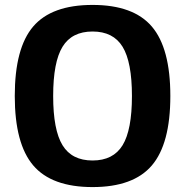

<svg xmlns="http://www.w3.org/2000/svg" viewBox="-20 -740 752 780"><path d="M40 -350Q40 -545 115 -632.5Q190 -720 356 -720Q522 -720 597 -632Q672 -544 672 -350Q672 -156 597 -68Q522 20 356 20Q190 20 115 -68Q40 -156 40 -350ZM234 -150Q272 -88 356 -88Q440 -88 478 -150Q516 -212 516 -350Q516 -488 478 -550Q440 -612 356 -612Q272 -612 234 -550Q196 -488 196 -350Q196 -212 234 -150Z"/></svg>

Font: Fivo Sans
Style: Regular
Weight: 700
Designer: Alexander Slobzheninov
Foundry: Alexander Slobzheninov
Version: 1.0